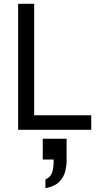

<svg xmlns="http://www.w3.org/2000/svg" viewBox="-20 -680 517 1006"><path d="M75 0V-660H159V-76H458V0ZM218 306V260Q245 248 253 224.5Q261 201 261 164V156H204V47H329V164Q329 187 322 217Q315 247 291 272Q267 297 218 306Z"/></svg>

Font: Lil Grotesk Medium
Style: Regular
Weight: 500
Designer: Bastien Sozeau
Foundry: NBR — Bastien Sozeau
Version: Version 3.003; ttfautohint (v1.8.4.7-5d5b);gftools[0.9.33]